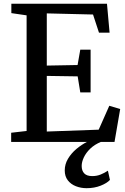

<svg xmlns="http://www.w3.org/2000/svg" viewBox="-20 -763 674 1032"><path d="M123 -59V-680.5L41 -692.5V-743H555L569 -587.5H512L480 -685L231.5 -691V-410.5L397 -413.5L411.5 -496H467V-266.5H411.5L397.5 -352.5L231.5 -355V-56L510.5 -66L567.5 -194.5L626 -177L595.5 0H40V-49.5ZM445.5 248.5Q415 248.5 388 238Q361 227.5 344.5 206.2Q328 185 328 153Q328 120 345.2 90.8Q362.5 61.5 390.2 38Q418 14.5 449 -1L480.5 -5L524 -1Q488.5 13.5 465.2 36Q442 58.5 430.5 83.2Q419 108 419 129Q419 154.5 432.8 169Q446.5 183.5 476 183.5Q500.5 183.5 521.2 175Q542 166.5 560 154.5L571 204Q555 221.5 521 235Q487 248.5 445.5 248.5Z"/></svg>

Font: Merriweather Light 18pt
Style: Regular
Weight: 400
Version: Version 2.100